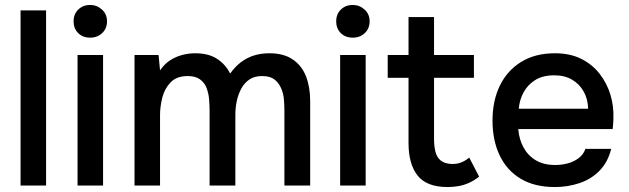

<svg xmlns="http://www.w3.org/2000/svg" viewBox="-20 -749 2539 775"><path d="M63 0V-707H166V0Z M293 0V-527H396V0ZM344 -597Q314 -597 295.5 -615.5Q277 -634 277 -663Q277 -692 296 -710.5Q315 -729 344 -729Q371 -729 391.5 -710.5Q412 -692 412 -663Q412 -634 392.5 -615.5Q373 -597 344 -597Z M523 0V-527H620L626 -465Q644 -491 666.5 -505.5Q689 -520 715 -527Q741 -534 768 -534Q821 -534 855.5 -512Q890 -490 909 -452Q928 -479 952 -497.5Q976 -516 1005 -525Q1034 -534 1067 -534Q1126 -534 1162.5 -508.5Q1199 -483 1215.5 -440Q1232 -397 1232 -341V0H1128V-300Q1128 -324 1126 -348Q1124 -372 1114.5 -393.5Q1105 -415 1087.5 -428.5Q1070 -442 1038 -442Q1007 -442 986.5 -428Q966 -414 953.5 -390.5Q941 -367 935.5 -340Q930 -313 930 -286V0H826V-301Q826 -324 824 -348Q822 -372 814 -393.5Q806 -415 787.5 -428.5Q769 -442 738 -442Q693 -442 668.5 -416.5Q644 -391 635 -354.5Q626 -318 626 -285V0Z M1353 0V-527H1456V0ZM1404 -597Q1374 -597 1355.5 -615.5Q1337 -634 1337 -663Q1337 -692 1356 -710.5Q1375 -729 1404 -729Q1431 -729 1451.5 -710.5Q1472 -692 1472 -663Q1472 -634 1452.5 -615.5Q1433 -597 1404 -597Z M1787 6Q1702 6 1665.5 -40.5Q1629 -87 1629 -171V-435H1545V-527H1629V-680H1732V-527H1893V-435H1732V-188Q1732 -160 1737.5 -137Q1743 -114 1759 -101Q1775 -88 1805 -87Q1828 -87 1845.5 -95Q1863 -103 1874 -113L1914 -36Q1895 -21 1874.5 -11.5Q1854 -2 1832 2Q1810 6 1787 6Z M2220 6Q2137 6 2081 -28Q2025 -62 1996.5 -122.5Q1968 -183 1968 -262Q1968 -342 1997.5 -403Q2027 -464 2083.5 -499Q2140 -534 2220 -534Q2281 -534 2326 -511.5Q2371 -489 2400.5 -451Q2430 -413 2444 -366.5Q2458 -320 2456 -270Q2456 -259 2455 -249Q2454 -239 2453 -228H2072Q2075 -188 2092.5 -155Q2110 -122 2142 -102.5Q2174 -83 2221 -83Q2247 -83 2271.5 -89.5Q2296 -96 2315.5 -110.5Q2335 -125 2343 -148H2447Q2434 -95 2400.5 -60.5Q2367 -26 2319.5 -10Q2272 6 2220 6ZM2074 -310H2354Q2353 -349 2336 -379.5Q2319 -410 2289 -427.5Q2259 -445 2217 -445Q2171 -445 2140.5 -426Q2110 -407 2093.5 -376.5Q2077 -346 2074 -310Z"/></svg>

Font: Onest Medium
Style: Regular
Weight: 500
Designer: Dmitri Voloshin, Andrey Kudryavtsev
Foundry: Dmitri Voloshin, Andrey Kudryavtsev
Version: Version 1.000;gftools[0.9.33]